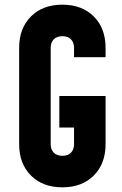

<svg xmlns="http://www.w3.org/2000/svg" viewBox="-20 -786 524 822"><path d="M62 -169V-581Q62 -665 112.5 -715.5Q163 -766 247 -766Q331 -766 381.5 -715.5Q432 -665 432 -581V-541H297V-581Q297 -604 284 -617.5Q271 -631 247 -631Q223 -631 210 -617.5Q197 -604 197 -581V-169Q197 -146 210 -132.5Q223 -119 247 -119Q271 -119 284 -132.5Q297 -146 297 -169V-240H234V-375H432V-169Q432 -85 381.5 -34.5Q331 16 247 16Q163 16 112.5 -34.5Q62 -85 62 -169Z"/></svg>

Font: Mohave Bold
Style: Regular
Weight: 700
Designer: Gumpita Rahayu
Foundry: Tokotype
Version: Version 2.002;PS 002.002;hotconv 1.0.88;makeotf.lib2.5.64775